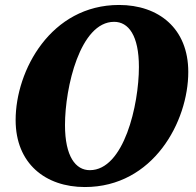

<svg xmlns="http://www.w3.org/2000/svg" viewBox="-20 -744 791 774"><path d="M322 10C598 10 739 -254 739 -454C739 -630 619 -724 460 -724C185 -724 43 -460 43 -260C43 -84 164 10 322 10ZM342 -58C285 -58 242 -113 242 -240C242 -392 303 -656 440 -656C498 -656 540 -601 540 -474C540 -322 480 -58 342 -58Z"/></svg>

Font: Noto Serif SemiCondensed Black
Style: Italic
Weight: 900
Width: 4
Italic angle: -12°
Designer: Monotype Design Team
Foundry: Monotype Imaging Inc.
Version: Version 2.014